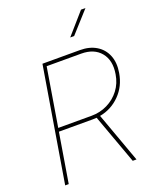

<svg xmlns="http://www.w3.org/2000/svg" viewBox="-171 -1048 920 1144"><g transform="rotate(-20 289.0 -476.0)"><path d="M39.6 0 160.2 -727.5H397.5Q458 -727.5 500.7 -701.7Q543.5 -675.8 562.5 -628.9Q581.5 -582 570.8 -519.5Q557.6 -439.5 504.2 -385.5Q450.7 -331.5 376.5 -317.9L491.7 0H467.8L353.5 -314.5Q341.3 -313.5 328.6 -313.5H113.8L62 0ZM117.7 -335.9H328.6Q383.3 -335.9 429.9 -358.9Q476.6 -381.8 508.1 -423.1Q539.6 -464.4 548.3 -519.5Q562.5 -603.5 520.8 -654.3Q479 -705.1 397.5 -705.1H178.7ZM369.1 -817.9 486.3 -951.7H514.6L394 -817.9Z"/></g></svg>

Font: Inter Display Thin
Style: Italic
Weight: 100
Italic angle: -9.39999°
Designer: Rasmus Andersson
Foundry: rsms
Version: Version 4.000;git-a52131595